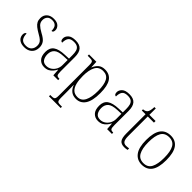

<svg xmlns="http://www.w3.org/2000/svg" viewBox="44 -1495 2572 2572"><g transform="rotate(45 1330.5 -208.5)"><path d="M188 10Q138 10 108 -6Q78 -22 65 -46Q52 -70 52 -94Q52 -120 60.5 -131.5Q69 -143 81 -143Q81 -86 104.5 -53Q128 -20 189 -20Q242 -20 270 -50.5Q298 -81 298 -130Q298 -154 290.5 -173Q283 -192 262.5 -210.5Q242 -229 202 -251Q151 -280 121 -304Q91 -328 77.5 -354.5Q64 -381 64 -418Q64 -475 101 -508.5Q138 -542 201 -542Q263 -542 293 -513Q323 -484 323 -448Q323 -403 292 -403Q292 -461 268 -487Q244 -513 197 -513Q148 -513 125.5 -486.5Q103 -460 103 -421Q103 -377 131.5 -348.5Q160 -320 217 -289Q288 -252 312 -216.5Q336 -181 336 -133Q336 -67 295.5 -28.5Q255 10 188 10Z M564 10Q507 10 469.5 -28.5Q432 -67 432 -147Q432 -226 483.5 -263Q535 -300 644 -304L720 -307V-371Q720 -416 711.5 -447.5Q703 -479 679 -496Q655 -513 610 -513Q548 -513 526 -482Q504 -451 504 -393Q470 -393 470 -442Q470 -480 503.5 -511.5Q537 -543 612 -543Q690 -543 725.5 -502Q761 -461 761 -377V-109Q761 -56 771 -40.5Q781 -25 817 -25H821V0H730L723 -97H719Q706 -71 686 -46.5Q666 -22 636.5 -6Q607 10 564 10ZM572 -22Q615 -22 648.5 -45Q682 -68 701 -104.5Q720 -141 720 -181V-281L647 -278Q549 -274 511.5 -239.5Q474 -205 474 -145Q474 -93 497 -57.5Q520 -22 572 -22Z M887 240V215H905Q933 215 948 210.5Q963 206 968.5 190Q974 174 974 139V-438Q974 -472 968.5 -487.5Q963 -503 947 -507Q931 -511 899 -511H870V-536H1009L1014 -437H1017Q1035 -483 1070 -514.5Q1105 -546 1165 -546Q1255 -546 1299.5 -481Q1344 -416 1344 -277Q1344 -129 1296.5 -59.5Q1249 10 1166 10Q1108 10 1071 -19.5Q1034 -49 1015 -102H1013Q1013 -85 1014 -55Q1015 -25 1015 18V140Q1015 175 1020.5 191Q1026 207 1041 211Q1056 215 1084 215H1109V240ZM1164 -22Q1234 -22 1268 -88.5Q1302 -155 1302 -275Q1302 -394 1269.5 -454Q1237 -514 1162 -514Q1082 -514 1048.5 -449Q1015 -384 1015 -276Q1015 -199 1029 -142Q1043 -85 1075.5 -53.5Q1108 -22 1164 -22Z M1583 10Q1526 10 1488.5 -28.5Q1451 -67 1451 -147Q1451 -226 1502.5 -263Q1554 -300 1663 -304L1739 -307V-371Q1739 -416 1730.5 -447.5Q1722 -479 1698 -496Q1674 -513 1629 -513Q1567 -513 1545 -482Q1523 -451 1523 -393Q1489 -393 1489 -442Q1489 -480 1522.5 -511.5Q1556 -543 1631 -543Q1709 -543 1744.5 -502Q1780 -461 1780 -377V-109Q1780 -56 1790 -40.5Q1800 -25 1836 -25H1840V0H1749L1742 -97H1738Q1725 -71 1705 -46.5Q1685 -22 1655.5 -6Q1626 10 1583 10ZM1591 -22Q1634 -22 1667.5 -45Q1701 -68 1720 -104.5Q1739 -141 1739 -181V-281L1666 -278Q1568 -274 1530.5 -239.5Q1493 -205 1493 -145Q1493 -93 1516 -57.5Q1539 -22 1591 -22Z M2081 10Q2023 10 1997.5 -23.5Q1972 -57 1972 -142V-505H1901V-528Q1941 -530 1962 -552Q1974 -565 1980 -590Q1986 -615 1988 -657H2014V-536H2131V-505H2014V-137Q2014 -72 2031 -46.5Q2048 -21 2085 -21Q2101 -21 2113 -22.5Q2125 -24 2140 -26V3Q2110 10 2081 10Z M2412 10Q2323 10 2272 -58Q2221 -126 2221 -267Q2221 -407 2269.5 -475Q2318 -543 2416 -543Q2507 -543 2555.5 -475.5Q2604 -408 2604 -267Q2604 -125 2555.5 -57.5Q2507 10 2412 10ZM2413 -21Q2496 -21 2529 -86Q2562 -151 2562 -267Q2562 -391 2527.5 -451.5Q2493 -512 2415 -512Q2333 -512 2298 -450.5Q2263 -389 2263 -267Q2263 -148 2298.5 -84.5Q2334 -21 2413 -21Z"/></g></svg>

Font: Noto Serif Armenian SemiCondensed ExtraLight
Style: Regular
Weight: 200
Width: 4
Designer: Monotype Design Team
Foundry: Monotype Imaging Inc.
Version: Version 2.008; ttfautohint (v1.8.4.7-5d5b)